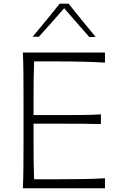

<svg xmlns="http://www.w3.org/2000/svg" viewBox="-20 -1016 648 1036"><path d="M103.5 0Q106 -62 106.4 -119.1Q106.9 -176.3 106.9 -243.7V-488.3Q106.9 -556.2 106.4 -613.3Q106 -670.4 103.5 -732.4H546.4V-678.2Q493.2 -681.2 432.1 -682.9Q371.1 -684.6 288.1 -684.6H164.1Q162.1 -634.8 161.6 -586.2Q161.1 -537.6 161.1 -481V-395H296.4Q369.1 -395 422.1 -395.5Q475.1 -396 524.4 -398.9V-346.7Q472.2 -348.1 419.4 -348.4Q366.7 -348.6 295.4 -348.6H161.1V-251.5Q161.1 -195.3 161.6 -146.7Q162.1 -98.1 164.1 -48.8H293.5Q363.3 -48.8 426 -49.8Q488.8 -50.8 546.4 -54.2V0ZM462.4 -815.9Q427.7 -855 393.6 -894Q359.4 -933.1 326.2 -971.7Q293 -933.1 259 -895Q225.1 -856.9 189.9 -817.9H156.2Q193.8 -862.8 230.2 -907.2Q266.6 -951.7 302.2 -996.1H350.1Q385.7 -951.7 422.1 -906.7Q458.5 -861.8 496.1 -816.9Z"/></svg>

Font: Pinar DS1 Light
Style: Regular
Weight: 300
Designer: Amin Abedi
Version: Version 3.000